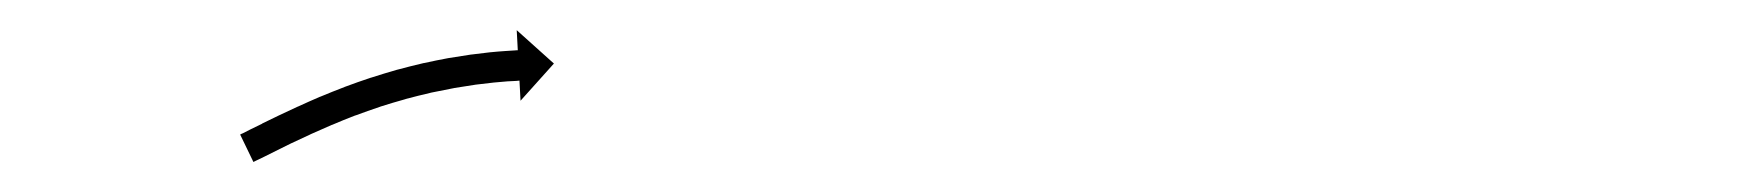

<svg xmlns="http://www.w3.org/2000/svg" viewBox="-20 -612 1150 126"><path d="M139.3 -524.5C138.7 -524.3 138.1 -524 137.6 -523.7L146.3 -505.7C146.9 -506 147.5 -506.3 148.1 -506.6L148.1 -506.6L148.1 -506.6C149.7 -507.4 151.4 -508.2 153.1 -509C155.7 -510.3 158.3 -511.6 160.9 -512.9L160.9 -512.9L160.9 -512.9C164.3 -514.6 167.8 -516.3 171.2 -518C171.2 -518 171.2 -518 171.2 -518C171.2 -518 171.2 -518 171.2 -518C175.3 -519.9 179.5 -521.9 183.7 -523.8C183.7 -523.8 183.7 -523.8 183.6 -523.8C183.6 -523.8 183.6 -523.8 183.6 -523.8C188.3 -525.9 193.1 -528 197.9 -530.1C197.9 -530.1 197.8 -530.1 197.8 -530.1C197.8 -530.1 197.8 -530 197.8 -530C202.9 -532.2 208.1 -534.3 213.3 -536.3C213.3 -536.3 213.3 -536.3 213.3 -536.3C213.2 -536.2 213.2 -536.2 213.2 -536.2C218.7 -538.2 224.1 -540.2 229.6 -542C229.6 -542 229.6 -542 229.6 -542C229.5 -542 229.5 -542 229.5 -542C235.1 -543.8 240.6 -545.4 246.3 -547C246.3 -547 246.2 -547 246.2 -547C246.1 -547 246.1 -547 246.1 -547C251.6 -548.5 257.1 -549.8 262.6 -551.1C262.6 -551.1 262.5 -551.1 262.5 -551.1C262.5 -551.1 262.4 -551.1 262.4 -551.1C267.6 -552.2 272.8 -553.2 278 -554.2C278 -554.2 278 -554.2 277.9 -554.2C277.9 -554.2 277.9 -554.2 277.9 -554.2C282.6 -555 287.2 -555.7 291.9 -556.4C291.9 -556.4 291.9 -556.4 291.9 -556.4C291.9 -556.4 291.8 -556.4 291.8 -556.4C295.8 -556.9 299.8 -557.3 303.8 -557.8C303.8 -557.8 303.8 -557.8 303.7 -557.8C303.7 -557.8 303.7 -557.8 303.7 -557.8C306.8 -558.1 309.8 -558.3 312.9 -558.6C312.9 -558.6 312.9 -558.6 312.9 -558.6C312.9 -558.6 312.8 -558.6 312.8 -558.6C314.8 -558.7 316.8 -558.8 318.8 -558.9L318.8 -558.9L318.8 -558.9C319.5 -559 320.2 -559 320.9 -559.1L321.6 -545.9L343.5 -570.3L319.1 -592.2L319.8 -579C319.1 -579 318.4 -579 317.7 -578.9L317.6 -578.9L317.6 -578.9C315.6 -578.8 313.5 -578.7 311.4 -578.5C311.4 -578.5 311.4 -578.5 311.4 -578.5C311.4 -578.5 311.4 -578.5 311.4 -578.5C308.2 -578.3 305 -578 301.8 -577.7C301.8 -577.7 301.8 -577.7 301.7 -577.7C301.7 -577.7 301.7 -577.7 301.7 -577.7C297.5 -577.2 293.4 -576.7 289.3 -576.2C289.3 -576.2 289.2 -576.2 289.2 -576.2C289.2 -576.2 289.1 -576.2 289.1 -576.2C284.3 -575.5 279.4 -574.7 274.5 -573.9C274.5 -573.9 274.5 -573.9 274.5 -573.9C274.4 -573.9 274.4 -573.9 274.4 -573.9C269 -572.9 263.6 -571.8 258.2 -570.6C258.2 -570.6 258.2 -570.6 258.1 -570.6C258.1 -570.6 258 -570.6 258 -570.6C252.3 -569.3 246.6 -567.8 240.9 -566.3C240.9 -566.3 240.9 -566.3 240.9 -566.3C240.8 -566.3 240.8 -566.3 240.8 -566.3C235 -564.6 229.2 -562.9 223.4 -561C223.4 -561 223.4 -561 223.4 -561C223.3 -561 223.3 -561 223.3 -561C217.6 -559.1 211.9 -557.1 206.3 -555C206.3 -555 206.2 -555 206.2 -555C206.2 -555 206.1 -554.9 206.1 -554.9C200.8 -552.9 195.4 -550.7 190.1 -548.5C190.1 -548.5 190.1 -548.5 190 -548.5C190 -548.5 190 -548.5 190 -548.5C185.1 -546.4 180.2 -544.2 175.4 -542C175.4 -542 175.3 -542 175.3 -542C175.3 -542 175.3 -542 175.3 -542C171 -540 166.8 -538 162.5 -536C162.5 -536 162.5 -536 162.5 -536C162.5 -536 162.5 -536 162.5 -536C159 -534.3 155.5 -532.6 152 -530.9L152 -530.8L152 -530.8C149.4 -529.6 146.8 -528.3 144.2 -527C142.6 -526.2 140.9 -525.3 139.3 -524.5L139.3 -524.5Z"/></svg>

Font: FRB American Cursive Just Arrows Extrabold
Style: Bold Italic
Weight: 800
Italic angle: -25°
Version: Version 2.0;Modular Font Editor K font №1